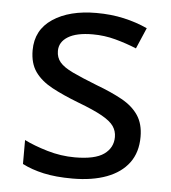

<svg xmlns="http://www.w3.org/2000/svg" viewBox="-45 -587 569 639"><g transform="rotate(5 239.5 -268.0)"><path d="M434 -148Q434 -96 408 -61Q382 -26 334 -8Q286 10 220 10Q164 10 123.5 1Q83 -8 52 -24V-104Q84 -88 129.5 -74.5Q175 -61 222 -61Q289 -61 319 -82.5Q349 -104 349 -140Q349 -160 338 -176Q327 -192 298.5 -208Q270 -224 217 -244Q165 -264 128 -284Q91 -304 71 -332Q51 -360 51 -404Q51 -472 106.5 -509Q162 -546 252 -546Q301 -546 343.5 -536.5Q386 -527 423 -510L393 -440Q359 -454 322 -464Q285 -474 246 -474Q192 -474 163.5 -456.5Q135 -439 135 -409Q135 -387 148 -371.5Q161 -356 191.5 -341.5Q222 -327 273 -307Q324 -288 360 -268Q396 -248 415 -219.5Q434 -191 434 -148Z"/></g></svg>

Font: loriya85
Style: Book
Weight: 400
Designer: Jelle Bosma - Monotype Design Team
Foundry: Monotype Imaging Inc.
Version: Version 2.003